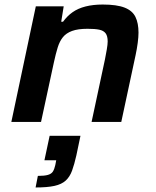

<svg xmlns="http://www.w3.org/2000/svg" viewBox="-20 -538 686 847"><path d="M30 0 138 -510H261L250 -442H258Q276 -467 300 -484Q324 -501 357.5 -509.5Q391 -518 433 -518Q495 -518 529.5 -504.5Q564 -491 577.5 -463.5Q591 -436 591 -394Q591 -375 587.5 -348.5Q584 -322 578 -294L515 0H384L443 -276Q447 -296 451 -319Q455 -342 455 -355Q455 -379 446 -391Q437 -403 418 -407Q399 -411 366 -411Q324 -411 298 -401.5Q272 -392 257.5 -374Q243 -356 234.5 -328.5Q226 -301 218 -264L161 0ZM137 289 147 238Q176 238 191.5 233.5Q207 229 213.5 218.5Q220 208 224 190L228 169H176L199 61H335L317 147Q308 187 298 214.5Q288 242 270 258.5Q252 275 220.5 282Q189 289 137 289Z"/></svg>

Font: Saira SemiExpanded SemiBold
Style: Italic
Weight: 600
Width: 6
Italic angle: -12°
Designer: Hector Gatti with collaboration of the Omnibus-Type team
Foundry: Omnibus-Type
Version: Version 1.101